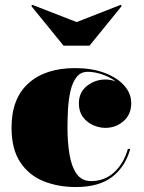

<svg xmlns="http://www.w3.org/2000/svg" viewBox="-20 -744 582 774"><path d="M289 -655 466.5 -724.5 471 -720 341 -560H236L106 -720L110.5 -724.5ZM505 -143.5Q485.5 -72.5 432.5 -31.2Q379.5 10 285 10Q214.5 10 155.8 -13.5Q97 -37 61.8 -89.8Q26.5 -142.5 26.5 -230Q26.5 -346.5 94.5 -408Q162.5 -469.5 283 -469.5Q349 -469.5 400 -450.8Q451 -432 480 -400Q509 -368 509 -328Q509 -282.5 477.8 -255.5Q446.5 -228.5 405 -228.5Q380 -228.5 355.2 -239.5Q330.5 -250.5 314.2 -272.5Q298 -294.5 298 -327Q298 -372 330.8 -397.8Q363.5 -423.5 405 -423.5Q427 -423.5 447 -415.5Q422 -434 391.5 -444.2Q361 -454.5 333.5 -454.5Q305 -454.5 288.5 -433Q272 -411.5 264.2 -377.5Q256.5 -343.5 254.2 -304.5Q252 -265.5 252 -230Q252 -173 259.8 -123.8Q267.5 -74.5 288.2 -44.2Q309 -14 347 -14Q401.5 -14 440 -49.2Q478.5 -84.5 495.5 -143.5Z"/></svg>

Font: Bodoni* 24pt Fatface
Style: Regular
Weight: 900
Version: Version 2.3